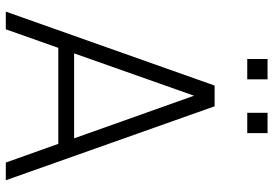

<svg xmlns="http://www.w3.org/2000/svg" viewBox="-160 -782 942 662"><g transform="rotate(90 311.0 -451.0)"><path d="M20 0H81L145 -181H476L540.5 0H601.5L346.5 -720H275ZM164 -235.5 310 -649 457 -235.5ZM183.5 -832.5H253.5V-902.5H183.5ZM369 -832.5H439V-902.5H369Z"/></g></svg>

Font: Eudonet Light
Style: Regular
Weight: 300
Designer: Mikhail Sharanda
Foundry: Mikhail Sharanda
Version: Version 4.503;Glyphs 3.1.2 (3151)